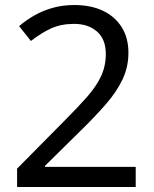

<svg xmlns="http://www.w3.org/2000/svg" viewBox="-20 -744 612 764"><path d="M520 0H48V-73L235 -262Q289 -316 326 -358Q363 -400 382 -440.5Q401 -481 401 -529Q401 -588 366 -618.5Q331 -649 275 -649Q223 -649 183.5 -631Q144 -613 103 -581L56 -640Q84 -664 117.5 -683Q151 -702 190.5 -713Q230 -724 275 -724Q342 -724 390 -701Q438 -678 464.5 -635.5Q491 -593 491 -534Q491 -478 468 -429Q445 -380 404 -332.5Q363 -285 308 -231L159 -84V-80H520Z"/></svg>

Font: eng115
Style: Regular
Weight: 400
Designer: Monotype Design Team
Foundry: Monotype Imaging Inc.
Version: Version 2.013